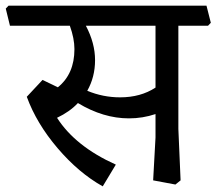

<svg xmlns="http://www.w3.org/2000/svg" viewBox="-50 -619 759 673"><path d="M575.2 -167 583 13.2 564.9 27.8 486.8 13.2 495.1 -137.2V-219.2Q450.2 -204.1 401.9 -204.1Q312 -204.1 223.1 -257.8Q194.3 -227.1 149.9 -206.1Q213.9 -106 356 -42L310.1 34.2Q226.1 -12.7 152.1 -99.4Q78.1 -186 43.9 -279.8L99.1 -338.9L152.8 -313Q210.9 -359.9 210.9 -446.8Q210.9 -483.9 194.8 -528.8H-15.1L-29.8 -588.9L-20 -599.1H673.8L689 -539.1L679.2 -528.8H575.2ZM251 -528.8Q283.2 -467.8 283.2 -408.2Q283.2 -349.1 255.9 -300.8Q311 -277.8 371.1 -277.8Q442.9 -277.8 495.1 -312V-528.8Z"/></svg>

Font: Sura
Style: Regular
Weight: 400
Designer: Carolina Giovagnoli
Foundry: Huerta Tipografica
Version: Version 1.003;PS 001.002;hotconv 1.0.70;makeotf.lib2.5.58329